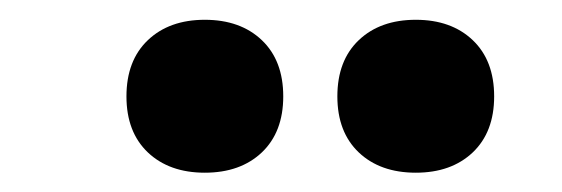

<svg xmlns="http://www.w3.org/2000/svg" viewBox="-20 -809 580 198"><path d="M408.8 -630.9Q372.1 -630.9 350 -651.8Q327.9 -672.8 327.9 -709.6Q327.9 -746.6 350 -767.6Q372.1 -788.6 408.8 -788.6Q445.4 -788.6 467.5 -767.6Q489.6 -746.6 489.6 -709.6Q489.6 -672.8 467.5 -651.8Q445.4 -630.9 408.8 -630.9ZM191.2 -630.9Q154.6 -630.9 132.5 -651.8Q110.4 -672.8 110.4 -709.6Q110.4 -746.6 132.5 -767.6Q154.6 -788.6 191.2 -788.6Q227.9 -788.6 250 -767.6Q272.1 -746.6 272.1 -709.6Q272.1 -672.8 250 -651.8Q227.9 -630.9 191.2 -630.9Z"/></svg>

Font: Encode Sans SC Condensed Thin
Style: Regular
Weight: 100
Width: 3
Designer: Multiple Designers
Foundry: Impallari Type
Version: Version 3.002